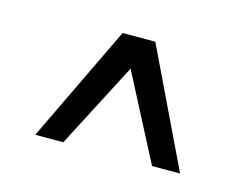

<svg xmlns="http://www.w3.org/2000/svg" viewBox="-50 -740 510 397"><g transform="rotate(15 205.0 -542.0)"><path d="M240 -667 360 -417H300L205 -600L110 -417H50L170 -667Z"/></g></svg>

Font: Epunda Sans Light
Style: Regular
Weight: 300
Designer: Simon Atzbach
Foundry: typofactur
Version: Version 2.204; ttfautohint (v1.8.4.7-5d5b)